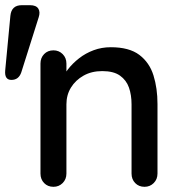

<svg xmlns="http://www.w3.org/2000/svg" viewBox="-57 -720 696 740"><path d="M-17 -659Q-13 -700 27 -700H59Q82 -700 90.5 -687Q99 -674 92 -653L25 -441Q15 -412 -13 -412Q-40 -412 -37 -448ZM370 -538Q441 -538 480 -508.5Q519 -479 534.5 -429.5Q550 -380 550 -319V-51Q550 -29 535.5 -14.5Q521 0 500 0Q478 0 464 -14.5Q450 -29 450 -51V-318Q450 -354 440 -382.5Q430 -411 405.5 -428.5Q381 -446 337 -446Q296 -446 265 -428.5Q234 -411 216.5 -382.5Q199 -354 199 -318V-51Q199 -29 184.5 -14.5Q170 0 149 0Q127 0 113 -14.5Q99 -29 99 -51V-475Q99 -497 113 -511.5Q127 -526 149 -526Q170 -526 184.5 -511.5Q199 -497 199 -475V-419L181 -409Q188 -431 205.5 -453.5Q223 -476 248 -495.5Q273 -515 304 -526.5Q335 -538 370 -538Z"/></svg>

Font: Quicksand SemiBold
Style: Regular
Weight: 600
Designer: Andrew Paglinawan
Foundry: Andrew Paglinawan
Version: Version 3.004